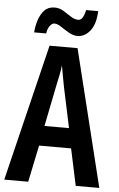

<svg xmlns="http://www.w3.org/2000/svg" viewBox="-61 -957 617 998"><g transform="rotate(5 248.0 -457.5)"><path d="M373 0 332 -192H165L125 0H0L174 -714H320L496 0ZM267 -508Q260 -542 256 -567Q252 -592 247 -618Q245 -595 238.5 -564.5Q232 -534 227 -510L184 -296H312ZM88 -776Q90 -807 100 -839Q110 -871 130 -892.5Q150 -914 183 -914Q208 -914 229.5 -901Q251 -888 271 -874.5Q291 -861 311 -861Q325 -861 334 -877Q343 -893 347 -915H410Q408 -848 380 -812.5Q352 -777 314 -777Q291 -777 268 -790.5Q245 -804 225 -817.5Q205 -831 189 -831Q177 -831 165.5 -815.5Q154 -800 151 -776Z"/></g></svg>

Font: Noto Sans Kannada ExtraCondensed SemiBold
Style: Regular
Weight: 600
Width: 2
Designer: Jelle Bosma - Monotype Design Team
Foundry: Monotype Imaging Inc.
Version: Version 2.005; ttfautohint (v1.8.4.7-5d5b)